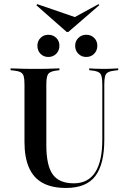

<svg xmlns="http://www.w3.org/2000/svg" viewBox="-20 -904 614 935"><path d="M99.2 -369.4V-492.7Q99.2 -518.5 95.6 -532.3Q91.9 -546 80.6 -552Q69.4 -558.1 47.6 -560.5L31.5 -562.1V-571Q43.5 -571 60.1 -570.2Q76.6 -569.4 98 -569Q119.4 -568.5 142.7 -568.5H152.4H162.1Q185.5 -568.5 205.6 -569Q225.8 -569.4 242.3 -570.2Q258.9 -571 269.4 -571V-562.1L255.6 -560.5Q224.2 -556.5 214.9 -544Q205.6 -531.5 205.6 -492.7V-369.4ZM301.6 11.3Q233.1 11.3 188.3 -12.9Q143.5 -37.1 121.4 -87.1Q99.2 -137.1 99.2 -212.9V-369.4H205.6V-197.6Q205.6 -98.4 236.7 -54.8Q267.7 -11.3 339.5 -11.3Q408.9 -11.3 443.5 -64.9Q478.2 -118.5 478.2 -223.4V-369.4H487.9V-222.6Q487.9 -104 444 -46.4Q400 11.3 301.6 11.3ZM478.2 -369.4V-492.7Q478.2 -531.5 469.4 -544.4Q460.5 -557.3 429 -560.5L414.5 -562.1V-571Q425.8 -570.2 443.5 -569.4Q461.3 -568.5 483.1 -568.5Q498.4 -568.5 512.1 -569Q525.8 -569.4 537.1 -570.2Q548.4 -571 555.6 -571V-562.1L539.5 -560.5Q517.7 -558.1 506.5 -552Q495.2 -546 491.5 -532.3Q487.9 -518.5 487.9 -492.7V-369.4ZM215.3 -626.6Q192.7 -626.6 177.4 -641.9Q162.1 -657.3 162.1 -681.5Q162.1 -704 177.4 -719.4Q192.7 -734.7 215.3 -734.7Q238.7 -734.7 254 -719.4Q269.4 -704 269.4 -681.5Q269.4 -658.1 254 -642.3Q238.7 -626.6 215.3 -626.6ZM400 -626.6Q377.4 -626.6 361.7 -641.9Q346 -657.3 346 -681.5Q346 -704 361.7 -719.4Q377.4 -734.7 400 -734.7Q423.4 -734.7 438.7 -719.4Q454 -704 454 -681.5Q454 -658.1 438.7 -642.3Q423.4 -626.6 400 -626.6ZM459.7 -883.9 463.7 -879 312.9 -748.4H304.8L157.3 -878.2L161.3 -883.9L365.3 -813.7L312.1 -803.2Z"/></svg>

Font: Playfair 144pt SemiCondensed SemiBold
Style: Regular
Weight: 600
Width: 4
Designer: Claus Eggers Sørensen
Foundry: Claus Eggers Sørensen
Version: Version 2.203